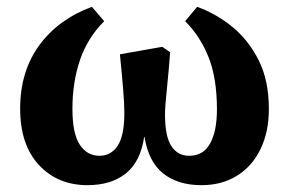

<svg xmlns="http://www.w3.org/2000/svg" viewBox="-20 -528 847 562"><path d="M236 14Q149 14 94 -45Q39 -104 39 -210Q39 -319 95 -395.5Q151 -472 249 -508L285 -466Q236 -417 214 -352Q192 -287 192 -210Q192 -137 213.5 -104.5Q235 -72 271 -72Q305 -72 324.5 -101.5Q344 -131 344 -198Q344 -223 340.5 -266.5Q337 -310 331 -369L455 -391L478 -375Q474 -320 468.5 -268Q463 -216 463 -193Q463 -129 481.5 -100.5Q500 -72 534 -72Q575 -72 595 -108Q615 -144 615 -208Q615 -299 590.5 -360.5Q566 -422 522 -466L557 -508Q613 -488 660.5 -449Q708 -410 737.5 -351Q767 -292 767 -209Q767 -142 742.5 -91.5Q718 -41 673.5 -13.5Q629 14 570 14Q501 14 458 -20Q415 -54 403 -127H402Q391 -54 348 -20Q305 14 236 14Z"/></svg>

Font: Source Serif 4 SmText
Style: Bold
Weight: 700
Designer: Frank Grießhammer
Foundry: Adobe
Version: Version 4.005;hotconv 1.1.0;makeotfexe 2.6.0